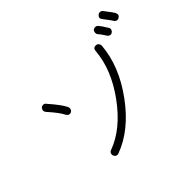

<svg xmlns="http://www.w3.org/2000/svg" viewBox="-157 -1077 1322 1322"><g transform="rotate(-45 504.5 -415.5)"><path d="M292 -456Q275 -456 266 -472Q247 -512 183 -583Q175 -593 175.5 -603Q176 -613 185 -624Q192 -631 204.5 -631Q217 -631 224 -621Q298 -537 316 -496Q320 -486 316 -474.5Q312 -463 302 -459Q298 -456 292 -456ZM325 -25Q305 -25 298 -44Q294 -54 299 -66Q303 -76 315 -80Q464 -134 586.5 -301.5Q709 -469 722 -638Q724 -664 750 -664Q764 -663 771 -654Q778 -645 778 -633Q763 -447 631 -267Q499 -87 333 -27Q331 -25 325 -25ZM876 -643Q862 -643 852 -656L845 -667Q825 -698 814 -709Q807 -717 808 -729.5Q809 -742 816.5 -749Q824 -756 836.5 -756Q849 -756 857 -746Q873 -728 891 -697L898 -687Q905 -677 902 -665.5Q899 -654 890 -649Q885 -643 876 -643ZM981 -682Q964 -682 956 -697Q949 -709 909 -761Q892 -782 914 -800Q921 -806 931 -806Q945 -806 953 -795Q998 -737 1004 -724Q1017 -699 993 -686Q988 -682 981 -682Z"/></g></svg>

Font: Shin Retro Maru Gothic Regular
Style: Regular
Weight: 400
Designer: Iose
Foundry: Typographish
Version: Version 1.002